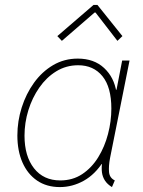

<svg xmlns="http://www.w3.org/2000/svg" viewBox="-20 -760 586 788"><path d="M225.6 7.8Q171.4 7.8 132.3 -18.8Q93.3 -45.4 72.3 -93Q51.3 -140.6 51.3 -204.1Q51.3 -262.7 69.1 -318.8Q86.9 -375 119.6 -420.4Q152.3 -465.8 198 -492.7Q243.7 -519.5 299.3 -519.5Q365.7 -519.5 407.2 -481Q448.7 -442.4 458 -380.9L442.4 -391.6H472.7L456.1 -380.9L481.4 -511.7H511.7L431.6 -111.3Q425.3 -77.6 427.5 -53.7Q429.7 -29.8 451.2 -19.5L439.5 7.8Q420.9 -3.4 410.9 -18.6Q400.9 -33.7 398.4 -52.7Q396 -71.8 399.4 -94.7L400.4 -86.9H394.5L404.3 -97.7Q370.6 -44.4 324 -18.3Q277.3 7.8 225.6 7.8ZM227.5 -19.5Q278.3 -19.5 317.4 -45.4Q356.4 -71.3 383.1 -114.5Q409.7 -157.7 423.3 -210Q437 -262.2 437 -314.5Q437 -402.3 400.4 -447.3Q363.8 -492.2 300.8 -492.2Q251.5 -492.2 210.9 -467.3Q170.4 -442.4 141.4 -400.6Q112.3 -358.9 96.4 -307.6Q80.6 -256.3 80.6 -203.1Q80.6 -119.1 119.6 -69.3Q158.7 -19.5 227.5 -19.5ZM233.9 -592.3 215.3 -611.8 363.8 -739.7H379.9L482.4 -611.8L461.9 -592.3L372.1 -708.5H368.2Z"/></svg>

Font: Reddit Sans ExtraLight
Style: Italic
Weight: 250
Italic angle: -11.25°
Designer: Stephen Hutchings
Version: Version 1.013